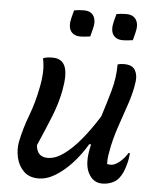

<svg xmlns="http://www.w3.org/2000/svg" viewBox="-54 -809 709 867"><g transform="rotate(5 300.0 -376.0)"><path d="M126 -531Q134 -535 145.5 -536.5Q157 -538 169 -538Q212 -538 226 -503Q240 -468 226 -394Q215 -336 191.5 -277Q168 -218 133 -138Q137 -85 186 -85Q221 -85 259.5 -113Q298 -141 336.5 -188Q375 -235 411 -293Q431 -355 447.5 -414Q464 -473 464 -533Q476 -537 493 -537Q530 -537 543 -515.5Q556 -494 552 -463Q546 -417 529.5 -366.5Q513 -316 495 -265Q477 -214 466 -164Q461 -140 458 -120.5Q455 -101 456 -81Q464 -79 473 -79Q491 -79 513 -97.5Q535 -116 548 -139H554Q553 -114 546 -89Q535 -46 517 -24Q505 -8 484.5 0.5Q464 9 441 9Q401 9 379.5 -30Q358 -69 371 -138Q373 -150 376 -163H368Q339 -114 303 -75Q267 -36 228.5 -12.5Q190 11 152 11Q110 11 85 -14Q60 -39 52 -76Q44 -113 51 -148Q64 -210 86.5 -269Q109 -328 122 -395Q130 -433 131.5 -466Q133 -499 126 -531ZM247 -759Q257 -761 267.5 -762Q278 -763 292 -763Q324 -763 336.5 -740.5Q349 -718 338 -679L330 -648Q320 -647 309 -645.5Q298 -644 285 -644Q255 -644 241.5 -664.5Q228 -685 238 -725ZM439 -759Q449 -761 460 -762Q471 -763 484 -763Q516 -763 529 -740.5Q542 -718 531 -679L523 -648Q513 -647 501.5 -645.5Q490 -644 477 -644Q447 -644 433.5 -664.5Q420 -685 430 -725Z"/></g></svg>

Font: Recursive Mn Csl St
Style: Italic
Weight: 400
Italic angle: -15°
Monospace: yes
Version: Version 1.079;hotconv 1.0.112;makeotfexe 2.5.65598; ttfautoh